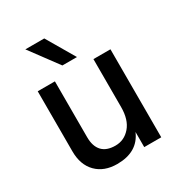

<svg xmlns="http://www.w3.org/2000/svg" viewBox="-172 -836 894 958"><g transform="rotate(-30 275.5 -356.5)"><path d="M318 -557H234L114 -719H223ZM482 0H384V-87Q344 6 226 6Q151 6 107 -38.5Q63 -83 63 -161V-507H162V-185Q162 -133 187.5 -105.5Q213 -78 264 -78Q315 -78 349.5 -118Q384 -158 384 -231V-507H482Z"/></g></svg>

Font: Hind Kochi Medium
Style: Regular
Weight: 500
Designer: Dhruvi Tolia
Foundry: Indian Type Foundry
Version: Version 0.702;PS 1.0;hotconv 1.0.81;makeotf.lib2.5.63406